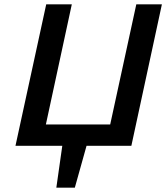

<svg xmlns="http://www.w3.org/2000/svg" viewBox="-20 -678 775 893"><path d="M242 195 273 -23H389L328 195ZM471 0 614 -658H733L591 0ZM89 0 110 -99H575L554 0ZM52 0 195 -658H314L172 0Z"/></svg>

Font: Ysabeau Office
Style: Bold Italic
Weight: 700
Italic angle: -12°
Designer: Christian Thalmann (Catharsis Fonts)
Version: Version 2.001;gftools[0.9.30]; featfreeze: tnum,lnum,ss02